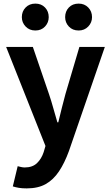

<svg xmlns="http://www.w3.org/2000/svg" viewBox="-20 -820 614 1064"><path d="M128 224Q103 224 85 221Q67 218 51 213L78 101Q86 103 96.5 105.5Q107 108 117 108Q160 108 185 84Q210 60 222 23L232 -11L14 -560H162L251 -300Q264 -262 275 -222Q286 -182 298 -142H303Q312 -182 322.5 -221.5Q333 -261 343 -300L420 -560H561L362 17Q338 83 307 129.5Q276 176 233.5 200Q191 224 128 224ZM176 -651Q143 -651 122 -673Q101 -695 101 -725Q101 -757 122 -778.5Q143 -800 176 -800Q209 -800 229.5 -778.5Q250 -757 250 -725Q250 -695 229.5 -673Q209 -651 176 -651ZM416 -651Q382 -651 361.5 -673Q341 -695 341 -725Q341 -757 361.5 -778.5Q382 -800 416 -800Q448 -800 469 -778.5Q490 -757 490 -725Q490 -695 469 -673Q448 -651 416 -651Z"/></svg>

Font: Noto Sans KR
Style: Bold
Weight: 700
Designer: Ryoko NISHIZUKA  (kana, bopomofo & ideographs); Paul D. Hunt (Latin, Greek & Cyrillic); Sandoll Communications , Soo-you
Foundry: Adobe
Version: Version 2.004-H2;hotconv 1.0.118;makeotfexe 2.5.65603